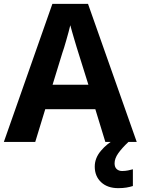

<svg xmlns="http://www.w3.org/2000/svg" viewBox="-20 -737 730 997"><path d="M0 0 252 -717H437L690 0H527L475 -170H215L163 0ZM253 -297H439L387 -463Q383 -475 377.5 -493.5Q372 -512 366 -532Q360 -552 354.5 -571.5Q349 -591 345 -606Q342 -592 336 -570.5Q330 -549 324 -527.5Q318 -506 312.5 -488.5Q307 -471 304 -463ZM575 111Q575 131 586 141Q597 151 614 151Q630 151 645 148Q660 145 670 142V229Q654 234 636 237Q618 240 594 240Q538 240 505 209Q472 178 472 128Q472 84 504 46Q536 8 582 -17L647 0Q613 32 594 59Q575 86 575 111Z"/></svg>

Font: BC Sans
Style: Bold
Weight: 700
Designer: Monotype Design Team
Province of B.C.
Foundry: Monotype Imaging Inc.
Version: Version 2.000;GOOG;noto-source:20170915:90ef993387c0